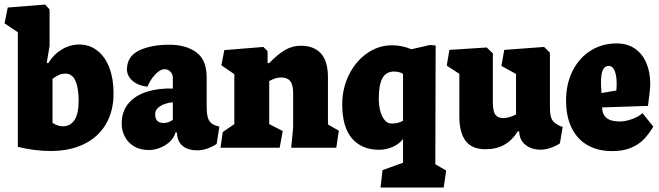

<svg xmlns="http://www.w3.org/2000/svg" viewBox="-31 -657 2933 854"><path d="M189.5 -453.1V-614.7L169.9 -636.7L3.4 -623.5L-10.7 -553.2L48.3 -513.7V-3.9Q121.6 14.6 195.3 14.6Q279.3 14.6 342.3 -15.9Q405.3 -46.4 439.7 -104.2Q474.1 -162.1 474.1 -242.7Q474.1 -306.2 455.6 -355.2Q437 -404.3 402.3 -431.6Q367.7 -459 321.8 -459Q279.8 -459 243.2 -436.5Q206.5 -414.1 184.1 -376.5H176.8ZM260.3 -329.6Q290 -329.6 304.4 -297.9Q318.8 -266.1 318.8 -208.5Q318.8 -149.4 299.8 -122.3Q280.8 -95.2 249 -95.2Q226.6 -95.2 202.6 -110.4V-306.6Q221.2 -319.8 232.9 -324.7Q244.6 -329.6 260.3 -329.6Z M630.4 10.3Q658.7 10.3 684.8 -1.2Q710.9 -12.7 728.3 -30.8Q745.6 -48.8 749 -67.9H755.9L756.3 -61.5Q758.8 -26.4 782.2 -7.3Q805.7 11.7 846.7 11.7Q887.7 11.7 932.6 -16.6L944.8 -93.8L931.2 -97.7Q916 -102.5 906.7 -111.1Q897.5 -119.6 892.8 -136.7Q888.2 -153.8 888.2 -182.6V-313Q888.2 -390.6 842.3 -424.3Q796.4 -458 722.7 -458Q639.6 -458 586.7 -431.9Q533.7 -405.8 533.7 -348.1Q533.7 -329.6 544.4 -313.2Q555.2 -296.9 575.9 -285.6Q596.7 -274.4 625 -271.5Q637.7 -302.7 659.4 -325.9Q681.2 -349.1 701.2 -349.1Q716.8 -349.1 727.3 -337.9Q737.8 -326.7 737.8 -311V-263.2Q674.8 -265.1 623.3 -249.3Q571.8 -233.4 541 -197.8Q510.3 -162.1 510.3 -107.4Q510.3 -75.2 524.7 -48.3Q539.1 -21.5 566.2 -5.6Q593.3 10.3 630.4 10.3ZM737.8 -201.7V-124Q717.8 -109.9 697.8 -109.9Q678.2 -109.9 668.7 -119.4Q659.2 -128.9 659.2 -149.4Q659.2 -166.5 672.9 -178.2Q686.5 -189.9 705.3 -195.8Q724.1 -201.7 737.8 -201.7Z M1272.9 -241.2V-92.3L1271 -69.8L1264.2 0H1464.8L1476.1 -75.7L1427.7 -103.5V-313Q1427.7 -385.7 1396 -419.7Q1364.3 -453.6 1307.6 -453.6Q1269 -453.6 1236.3 -434.3Q1203.6 -415 1166.5 -376.5H1159.2V-429.2L1140.6 -448.2L966.8 -434.1L953.6 -366.7L1011.2 -327.1V-105L960 -69.8L949.7 0H1212.9L1226.6 -74.2L1166.5 -105V-296.4Q1195.3 -312.5 1219.2 -312.5Q1246.6 -312.5 1259.8 -296.6Q1272.9 -280.8 1272.9 -241.2Z M1953.6 101.6 1942.4 177.2H1661.6L1670.4 99.6L1761.7 66.9V-39.1Q1746.1 -17.1 1716.1 -3.9Q1686 9.3 1655.3 9.3Q1578.6 9.3 1534.9 -41Q1491.2 -91.3 1491.2 -193.4Q1491.2 -262.7 1520.5 -323Q1549.8 -383.3 1600.8 -419.4Q1651.9 -455.6 1713.4 -455.6Q1756.8 -455.6 1798.8 -438L1881.8 -457L1906.7 -454.6L1905.3 73.7ZM1761.7 -120.1V-328.1Q1756.3 -333 1744.1 -335.9Q1731.9 -338.9 1722.7 -338.9Q1686 -338.9 1669.9 -309.1Q1653.8 -279.3 1653.8 -219.7Q1653.8 -184.6 1661.6 -159.2Q1669.4 -133.8 1682.1 -120.6Q1694.8 -107.4 1710 -107.4Q1741.7 -107.4 1761.7 -120.1Z M2012.2 -138.7Q2012.2 -66.9 2040.3 -30Q2068.4 6.8 2128.4 6.8Q2176.8 6.8 2212.2 -13.2Q2247.6 -33.2 2272 -72.8H2278.3L2278.8 -66.4Q2281.2 -32.2 2307.6 -11.7Q2334 8.8 2373.5 8.8Q2394 8.8 2416.7 1.2Q2439.5 -6.3 2459.5 -19.5L2471.7 -92.8L2458 -97.2Q2440.4 -106 2431.4 -115.5Q2422.4 -125 2418.7 -139.9Q2415 -154.8 2415 -180.7V-422.4L2389.2 -448.2L2211.9 -435.1L2199.2 -363.8L2264.2 -328.1V-147.9Q2232.9 -131.8 2206.5 -131.8Q2183.1 -131.8 2172.1 -147.5Q2161.1 -163.1 2161.1 -203.1V-419.9L2133.8 -445.8L1967.8 -435.1L1956.1 -365.2L2012.2 -328.6Z M2875 -93.8 2826.7 -153.8Q2808.6 -137.2 2779.5 -127Q2750.5 -116.7 2725.1 -116.7Q2686 -116.7 2667 -132.3Q2647.9 -147.9 2647 -179.2L2851.1 -186Q2853.5 -199.7 2857.4 -235.6Q2861.3 -271.5 2861.3 -283.2Q2861.3 -335.4 2844 -376.5Q2826.7 -417.5 2793 -440.7Q2759.3 -463.9 2711.9 -463.9Q2647 -463.9 2595.7 -431.4Q2544.4 -398.9 2515.6 -341.1Q2486.8 -283.2 2486.8 -210Q2486.8 -137.2 2512.5 -86.4Q2538.1 -35.6 2584.2 -10.3Q2630.4 15.1 2690.9 15.1Q2741.2 15.1 2776.1 0.2Q2811 -14.6 2833 -37.8Q2855 -61 2875 -93.8ZM2711.9 -284.2Q2711.9 -270 2710.4 -254.4L2644.5 -243.2Q2642.1 -272.5 2642.1 -289.6Q2642.1 -328.6 2650.6 -346.2Q2659.2 -363.8 2676.3 -363.8Q2693.8 -363.8 2702.9 -342.3Q2711.9 -320.8 2711.9 -284.2Z"/></svg>

Font: Neuton ExtraBold
Style: Regular
Weight: 800
Designer: Brian M Zick
Foundry: Brian M Zick
Version: Version 1.560